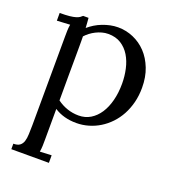

<svg xmlns="http://www.w3.org/2000/svg" viewBox="-139 -620 876 980"><g transform="rotate(20 298.5 -130.5)"><path d="M95.7 -379.9Q95.7 -395.5 96.2 -411.6Q96.7 -427.7 99.6 -444.8L28.8 -440.9V-482.9Q61.5 -482.9 82 -485.1Q102.5 -487.3 115 -491.2Q127.4 -495.1 134.3 -499.8Q141.1 -504.4 146.5 -509.8H175.8Q176.8 -500 177.7 -486.8Q178.7 -473.6 179.7 -456.1Q194.8 -469.2 213.1 -480.5Q231.4 -491.7 251.7 -499.5Q272 -507.3 293 -511.7Q314 -516.1 335 -516.1Q378.4 -516.1 418.2 -499Q458 -481.9 488.3 -450Q518.6 -418 536.6 -371.8Q554.7 -325.7 554.7 -267.6Q554.7 -225.1 545.2 -187.5Q535.6 -149.9 518.6 -118.4Q501.5 -86.9 477.8 -62Q454.1 -37.1 425.8 -19.8Q397.5 -2.4 365.5 6.8Q333.5 16.1 299.8 16.1Q230.5 16.1 180.2 -16.6L179.7 148.9Q179.7 168.9 179.2 184.3Q178.7 199.7 175.8 216.8L238.8 213.9V254.9H34.7V225.1Q57.6 225.1 69.6 216.1Q81.5 207 86.7 190.9Q91.8 174.8 92.5 152.3Q93.3 129.9 93.8 103ZM299.3 -467.3Q281.7 -467.3 265.1 -462.6Q248.5 -458 233.4 -450.4Q218.3 -442.9 204.8 -432.6Q191.4 -422.4 181.2 -411.1Q181.2 -407.2 181.4 -402.1Q181.6 -397 181.6 -384.8V-350.6Q181.6 -328.1 181.4 -290.8Q181.2 -253.4 180.9 -197.8Q180.7 -142.1 180.7 -63Q205.6 -44.4 235.4 -34.2Q265.1 -23.9 297.9 -23.9Q333.5 -23.9 361.8 -41Q390.1 -58.1 410.2 -88.6Q430.2 -119.1 440.9 -160.9Q451.7 -202.6 451.7 -252.4Q451.7 -293 443.1 -331.5Q434.6 -370.1 416.3 -400.4Q397.9 -430.7 369.1 -449Q340.3 -467.3 299.3 -467.3Z"/></g></svg>

Font: Parastoo FD
Style: FD
Weight: 400
Foundry: Saber Rastikerdar (saber.rastikerdar@gmail.com)
Version: Version 2.0.1